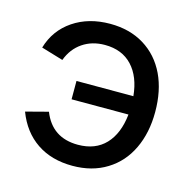

<svg xmlns="http://www.w3.org/2000/svg" viewBox="-89 -642 738 745"><g transform="rotate(15 280.5 -270.0)"><path d="M264.6 15.1Q180.7 15.1 121.3 -24.9Q62 -64.9 33.2 -140.6L123 -164.1Q160.2 -69.3 264.2 -69.3Q334 -69.3 374.8 -112.3Q415.5 -155.3 423.8 -233.4H195.3V-307.1H423.8Q416.5 -383.8 376 -427.2Q335.4 -470.7 266.1 -470.7Q214.8 -470.7 176.8 -444.8Q138.7 -418.9 121.1 -371.6L33.2 -397.9Q54.7 -471.2 116.7 -513.2Q178.7 -555.2 265.1 -555.2Q343.8 -555.2 401.9 -519.5Q460 -483.9 491.2 -418.9Q521.5 -355 521.5 -269.5Q521.5 -185.5 490.7 -121.1Q460 -56.6 401.9 -21Q343.8 15.1 264.6 15.1Z"/></g></svg>

Font: Vela Sans Med
Style: Regular
Weight: 500
Designer: Principal design: Mikhail Sharanda - project Manrope.
Design modification: Ravid Balaliev
Foundry: Mikhail Sharanda
Version: Version 1.001